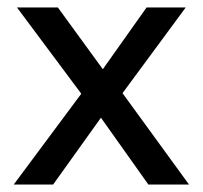

<svg xmlns="http://www.w3.org/2000/svg" viewBox="-20 -495 544 515"><path d="M378 0 230.2 -208.2 213 -223.5 25.5 -475H135.2L270 -289.8L286.5 -275.5L487 0ZM16.8 0 212.8 -263.5 264.2 -198 122.5 0ZM293.8 -225 241.5 -289.2 373.2 -475H478.2Z"/></svg>

Font: Outfit Thin
Style: Regular
Weight: 100
Designer: Rodrigo Fuenzalida
Foundry: fragTYPE
Version: Version 1.000